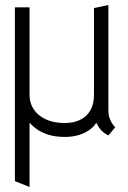

<svg xmlns="http://www.w3.org/2000/svg" viewBox="-20 -530 506 760"><path d="M409 -95V-510L352 -498V-154Q352 -117 337 -92Q322 -67 296 -55Q270 -43 236 -43Q192 -43 160.5 -58Q129 -73 113 -98Q97 -123 97 -152V-501H39V187L97 210V-44Q97 -45 104 -37Q111 -29 127.5 -17.5Q144 -6 171 3Q198 12 238 12Q264 12 288 5.5Q312 -1 331.5 -14Q351 -27 361 -44Q372 -23 382 -13Q392 -3 399 0.5Q406 4 409 6L436 -26Q434 -28 427.5 -36Q421 -44 415 -59Q409 -74 409 -95Z"/></svg>

Font: Advent Pro
Style: Regular
Weight: 400
Designer: VivaRado, Andreas Kalpakidis
Foundry: VivaRado, Andreas Kalpakidis
Version: Version 3.000